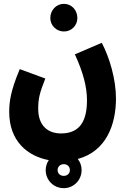

<svg xmlns="http://www.w3.org/2000/svg" viewBox="-20 -783 674 1000"><path d="M313 -619C353 -619 383 -651 383 -689C383 -730 353 -763 313 -763C273 -763 242 -730 242 -689C242 -651 273 -619 313 -619ZM405 103C405 81 398 61 385 45C534 5 584 -135 584 -270C584 -371 550 -485 510 -560L370 -500C413 -406 433 -331 433 -261C433 -163 403 -88 298 -88C226 -88 179 -132 179 -216C179 -269 186 -298 216 -374L83 -423C35 -310 28 -252 28 -200C28 -48 123 30 234 51C224 66 218 84 218 103C218 155 259 197 312 197C364 197 405 155 405 103ZM312 133C294 133 280 121 280 103C280 85 294 72 312 72C330 72 344 84 344 103C344 121 330 133 312 133Z"/></svg>

Font: Noto Sans Arabic UI ExtraCondensed Extra
Style: Regular
Weight: 800
Width: 3
Designer: Nadine Chahine - Monotype Design Team
Foundry: Monotype Imaging Inc.
Version: Version 1.900